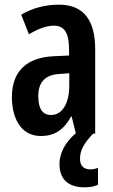

<svg xmlns="http://www.w3.org/2000/svg" viewBox="-20 -573 486 823"><path d="M323 108C323 74 336 45 379 0H388V-362C388 -487 338 -553 233 -553C173 -553 118 -538 71 -510L104 -426C146 -451 181 -463 211 -463C257 -463 276 -430 276 -362V-335L211 -332C95 -327 31 -268 31 -157C31 -70 67 10 155 10C216 10 254 -18 285 -74H287L305 -2C257 39 235 86 235 130C235 194 271 230 343 230C368 230 387 225 400 219V146C392 150 382 153 366 153C338 153 323 136 323 108ZM236 -256 277 -259V-207C277 -128 246 -80 199 -80C163 -80 144 -106 144 -161C144 -221 174 -253 236 -256Z"/></svg>

Font: Noto Sans Khmer ExtraCondensed SemiBold
Style: Regular
Weight: 600
Width: 2
Designer: Danh Hong and the Monotype Design Team
Foundry: Monotype Imaging Inc.
Version: Version 2.004